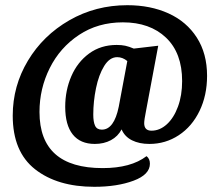

<svg xmlns="http://www.w3.org/2000/svg" viewBox="-20 -621 837 739"><path d="M535 -147Q535 -118 563 -118Q595 -118 622 -142.5Q649 -167 665 -210.5Q681 -254 681 -309Q681 -417 619 -476Q557 -535 453 -535Q357 -535 284 -486.5Q211 -438 171.5 -359Q132 -280 132 -190Q132 26 375 26Q484 26 544 -20Q557 -10 557 9Q557 51 494 74.5Q431 98 343 98Q201 98 115 30.5Q29 -37 29 -176Q29 -290 87.5 -387.5Q146 -485 247 -543Q348 -601 470 -601Q559 -601 628.5 -569.5Q698 -538 737.5 -476.5Q777 -415 777 -329Q777 -254 748 -194Q719 -134 668 -100.5Q617 -67 555 -67Q516 -67 488 -81Q460 -95 448 -123Q434 -96 407 -81.5Q380 -67 345 -67Q289 -67 260 -103.5Q231 -140 231 -210Q231 -273 254.5 -327.5Q278 -382 323 -415Q368 -448 429 -448Q448 -448 462 -445Q476 -442 495 -434L589 -445L542 -194Q535 -159 535 -147ZM431 -401Q402 -401 381 -367Q360 -333 349.5 -281.5Q339 -230 339 -180Q339 -152 346 -137Q353 -122 372 -122Q419 -122 437 -210L470 -386Q452 -401 431 -401Z"/></svg>

Font: Sansita
Style: Bold Italic
Weight: 700
Italic angle: -11°
Designer: Pablo Cosgaya
Foundry: Omnibus-Type
Version: Version 1.006